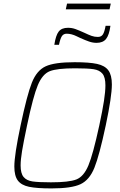

<svg xmlns="http://www.w3.org/2000/svg" viewBox="-20 -1043 669 1071"><path d="M60 -114Q60 -179 95 -344Q131 -515 158 -582.5Q185 -650 234.5 -673Q284 -696 396 -696Q478 -696 521.5 -686.5Q565 -677 584.5 -650.5Q604 -624 604 -572Q604 -505 570 -344Q534 -175 506.5 -107Q479 -39 429 -15.5Q379 8 267 8Q185 8 142 -1Q99 -10 79.5 -36Q60 -62 60 -114ZM534 -344Q552 -428 560 -480.5Q568 -533 568 -567Q568 -612 551.5 -632Q535 -652 502 -657Q469 -662 399 -662Q299 -662 258 -646Q217 -630 191 -568Q165 -506 131 -344Q111 -249 103 -200.5Q95 -152 95 -120Q95 -76 111.5 -56Q128 -36 161 -31Q194 -26 264 -26Q365 -26 406 -42Q447 -58 473 -120Q499 -182 534 -344ZM359 -888Q381 -888 400.5 -881Q420 -874 451 -860Q474 -849 490.5 -843Q507 -837 526 -837Q545 -837 554 -851Q563 -865 569 -899H596Q589 -847 571.5 -825.5Q554 -804 519 -804Q498 -804 477.5 -811Q457 -818 428 -831Q423 -833 408 -840.5Q393 -848 379 -851.5Q365 -855 352 -855Q334 -855 325 -841Q316 -827 309 -793H283Q291 -846 307.5 -867Q324 -888 359 -888ZM347 -991 354 -1023H598L591 -991Z"/></svg>

Font: Saira Semi Condensed Thin
Style: Italic
Weight: 100
Width: 4
Italic angle: -12°
Designer: Hector Gatti with collaboration of the Omnibus-Type team
Foundry: Omnibus-Type
Version: Version 1.001; ttfautohint (v1.8)